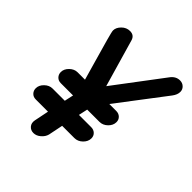

<svg xmlns="http://www.w3.org/2000/svg" viewBox="-187 -792 921 921"><g transform="rotate(45 273.0 -332.0)"><path d="M149 -42 164 -116H81Q64 -116 53.5 -127Q43 -138 43 -154Q43 -175 61 -192.5Q79 -210 101 -210H184L194 -256H111Q94 -256 83.5 -267Q73 -278 73 -294Q73 -315 91 -332.5Q109 -350 131 -350H181Q176 -368 155 -441Q134 -514 121.5 -559Q109 -604 109 -612Q109 -632 127 -650Q145 -668 169 -668Q197 -668 205 -642L275 -400L459 -644Q478 -670 506 -670Q523 -670 534.5 -659Q546 -648 546 -632Q546 -613 531 -593L346 -350H393Q410 -350 421 -339.5Q432 -329 432 -313Q432 -291 414 -273.5Q396 -256 373 -256H290L280 -210H363Q380 -210 391 -199.5Q402 -189 402 -173Q402 -151 384 -133.5Q366 -116 343 -116H260L245 -42Q240 -23 223 -8.5Q206 6 187 6Q168 6 156.5 -7.5Q145 -21 149 -42Z"/></g></svg>

Font: Comic Neue
Style: Bold Italic
Weight: 700
Italic angle: -12°
Designer: Craig Rozynski
Foundry: Craig Rozynski
Version: Version 2.003